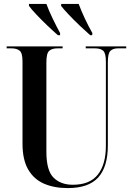

<svg xmlns="http://www.w3.org/2000/svg" viewBox="-20 -951 679 981"><path d="M326 10Q257 10 205 -12.5Q153 -35 124 -85Q95 -135 95 -217V-637Q95 -680 80.5 -692Q66 -704 38 -704H14V-714H300V-704H274Q246 -704 231.5 -691.5Q217 -679 217 -633V-175Q217 -80 253.5 -43.5Q290 -7 352 -7Q439 -7 480 -59Q521 -111 521 -206V-636Q521 -680 507 -692Q493 -704 465 -704H418V-714H625V-704H583Q558 -704 544.5 -691.5Q531 -679 531 -633V-208Q531 -99 482 -44.5Q433 10 326 10ZM276 -771Q253 -791 223 -819.5Q193 -848 166.5 -876Q140 -904 128 -921V-931H217Q229 -898 249 -856.5Q269 -815 287 -782V-771ZM441 -771Q418 -791 388 -819.5Q358 -848 331.5 -876Q305 -904 292 -921L293 -931H382Q394 -898 413.5 -856.5Q433 -815 452 -782L451 -771Z"/></svg>

Font: Noto Serif Display Condensed SemiBold
Style: Regular
Weight: 600
Width: 3
Designer: Monotype Design Team
Foundry: Monotype Imaging Inc.
Version: Version 2.009